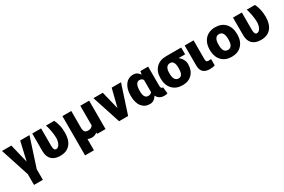

<svg xmlns="http://www.w3.org/2000/svg" viewBox="108 -1714 4577 3094"><g transform="rotate(-30 2397.0 -167.0)"><path d="M257.8 -181.2 337.9 -528.3H511.2L339.4 0H337.4V203.6H172.9V0H171.9L0 -528.3H173.8Z M727.1 -528.3V-202.6Q727.1 -116.7 771.5 -116.7Q811 -116.7 836.7 -163.6Q862.3 -210.4 862.3 -276.4Q860.4 -396.5 818.4 -528.3H971.2Q993.7 -483.4 1010 -420.2Q1026.4 -356.9 1026.4 -276.4Q1026.4 -139.6 962.2 -64.7Q897.9 10.3 776.4 10.3Q673.8 10.3 618.7 -43.2Q563.5 -96.7 562.5 -197.3V-528.3Z M1288.6 -528.3V-219.7Q1289.1 -167.5 1306.4 -143.1Q1323.7 -118.7 1368.2 -118.7Q1430.7 -118.7 1456.5 -163.1V-528.3H1621.1V0H1466.3L1463.9 -25.9Q1420.4 10.3 1361.3 10.3Q1319.8 10.3 1288.6 -6.3V203.1H1123.5V-528.3Z M1957 -195.8 2040.5 -528.3H2213.9L2041.5 0H1873.5L1701.2 -528.3H1875Z M2718.8 -528.3V-172.4Q2720.2 -117.7 2752.4 -117.7Q2757.8 -117.7 2760.3 -119.1L2772.9 0Q2748 10.3 2711.9 10.3Q2614.3 10.3 2573.7 -72.3Q2527.3 9.8 2445.3 9.8Q2350.1 9.8 2294.9 -60.8Q2239.7 -131.3 2239.7 -263.2Q2239.7 -388.7 2294.7 -463.4Q2349.6 -538.1 2446.3 -538.1Q2520 -538.1 2563.5 -467.8L2574.7 -528.3ZM2405.3 -252.9Q2405.3 -183.1 2425.5 -150.1Q2445.8 -117.2 2486.8 -117.2Q2531.7 -117.2 2553.7 -147.9V-375Q2531.7 -411.1 2487.8 -411.1Q2405.3 -411.1 2405.3 -252.9Z M3334 -401.4H3213.4Q3252.9 -369.6 3274.9 -329.1Q3296.9 -288.6 3296.9 -249V-238.8Q3296.9 -125.5 3231.4 -57.6Q3166 10.3 3053.2 10.3Q2935.5 10.3 2866.2 -62.7Q2796.9 -135.7 2796.9 -262.2V-269Q2796.9 -387.2 2865.7 -457.8Q2934.6 -528.3 3052.2 -528.3Q3052.2 -527.8 3052.7 -527.8V-528.3H3334ZM2961.4 -258.8Q2961.4 -116.7 3053.2 -116.7Q3129.9 -116.7 3132.3 -249.5V-269Q3132.3 -401.4 3052.7 -401.4Q2968.8 -401.4 2961.9 -287.1Z M3564.5 -528.3 3564 -176.8Q3564 -147 3574.7 -135.3Q3585.4 -123.5 3617.2 -123.5Q3641.6 -123.5 3658.2 -126.5V-8.8Q3613.8 5.4 3565.4 5.4Q3480 5.4 3439.5 -35.2Q3398.9 -75.7 3398.9 -156.2V-528.3Z M3713.4 -269Q3713.4 -348.1 3744.1 -409.9Q3774.9 -471.7 3832.5 -504.9Q3890.1 -538.1 3967.8 -538.1Q4086.4 -538.1 4154.8 -464.6Q4223.1 -391.1 4223.1 -264.6V-258.8Q4223.1 -135.3 4154.5 -62.7Q4085.9 9.8 3968.8 9.8Q3856 9.8 3787.6 -57.9Q3719.2 -125.5 3713.9 -241.2ZM3877.9 -258.8Q3877.9 -185.5 3900.9 -151.4Q3923.8 -117.2 3968.8 -117.2Q4056.6 -117.2 4058.6 -252.4V-269Q4058.6 -411.1 3967.8 -411.1Q3885.3 -411.1 3878.4 -288.6Z M4462.4 -528.3V-202.6Q4462.4 -116.7 4506.8 -116.7Q4546.4 -116.7 4572 -163.6Q4597.7 -210.4 4597.7 -276.4Q4595.7 -396.5 4553.7 -528.3H4706.5Q4729 -483.4 4745.4 -420.2Q4761.7 -356.9 4761.7 -276.4Q4761.7 -139.6 4697.5 -64.7Q4633.3 10.3 4511.7 10.3Q4409.2 10.3 4354 -43.2Q4298.8 -96.7 4297.9 -197.3V-528.3Z"/></g></svg>

Font: Roboto
Style: Regular
Weight: 900
Designer: Google
Version: Version 2.001171; 2014